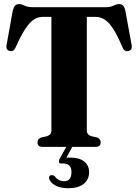

<svg xmlns="http://www.w3.org/2000/svg" viewBox="-20 -736 692 962"><path d="M143 -700H509.5Q533.5 -700 549 -707.8Q564.5 -715.5 576.5 -715.5Q590 -715.5 597.2 -707.5Q604.5 -699.5 608.5 -680L639 -513.5Q645.5 -485.5 623 -480.5Q603.5 -476 594 -498Q567 -562.5 544.5 -595.5Q522 -628.5 501.2 -640Q480.5 -651.5 458 -651.5H415V-81Q415 -61.5 438 -53.5L467 -47Q484.5 -39.5 484.5 -22.5Q484.5 0 459 0H193.5Q168 0 168 -22.5Q168 -39.5 186 -47L215 -53.5Q237.5 -61 237.5 -81V-651.5H193.5Q172 -651.5 151.5 -639.2Q131 -627 108.5 -593.8Q86 -560.5 58 -498Q49 -476 29.5 -480.5Q7 -485.5 13.5 -513.5L43.5 -680.5Q48 -699.5 55 -707.5Q62 -715.5 75.5 -715.5Q87.5 -715.5 103 -707.8Q118.5 -700 143 -700ZM315 -5.5H345L312.5 54Q321 53.5 332 53.5Q377.5 53.5 402 73.2Q426.5 93 426.5 127Q426.5 163.5 399.2 185.2Q372 207 322 207Q281 207 256 192.5Q231 178 226 158.5Q224.5 142 238 141.5Q246 140 255.5 148.5Q273 172 302 172Q338 172 338 125.5Q338 83 296 83H286Q277.5 83 275.5 77.5Q273.5 72 277 63.5Z"/></svg>

Font: Fraunces 144pt S050
Style: Bold
Weight: 700
Version: Version 1.000; ttfautohint (v1.8.3)